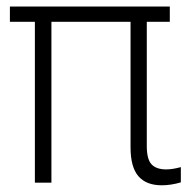

<svg xmlns="http://www.w3.org/2000/svg" viewBox="-20 -550 572 578"><path d="M491.2 -484.4H421.9V-110.4Q421.9 -70.3 436.3 -55.2Q450.7 -40 480.5 -40Q499 -40 524.4 -46.9V-1Q494.6 7.8 466.8 7.8Q420.4 7.8 396.7 -19.5Q373 -46.9 373 -106.4V-484.4H134.8V0H85V-484.4H9.8V-530.3H491.2Z"/></svg>

Font: Pretendard JP ExtraLight
Style: Regular
Weight: 200
Designer: Base glyphs from Inter by Rasmus Andersson; Hangeul glyphs from Noto Sans CJK(Source Han Sans) by Jang Soo-young and Kan
Foundry: Kil Hyung-jin
Version: Version 1.309